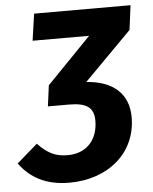

<svg xmlns="http://www.w3.org/2000/svg" viewBox="-119 -576 673 843"><g transform="rotate(-5 217.0 -154.5)"><path d="M488 -531H63L46 -413H295L100 -212L88 -121L87 -120H180C253 -120 290 -101 290 -40C290 46 238 101 156 101C102 101 67 83 25 39L-66 118C-21 181 48 222 153 222C323 222 450 118 450 -41C450 -144 383 -204 265 -212L474 -423Z"/></g></svg>

Font: Fira Sans
Style: Bold Italic
Weight: 700
Italic angle: -8°
Designer: bBox Type GmbH & Carrois Corporate GbR & Edenspiekermann AG
Foundry: bBox Type GmbH & Carrois Corporate GbR & Edenspiekermann AG
Version: Version 4.301;PS 004.301;hotconv 1.0.88;makeotf.lib2.5.64775